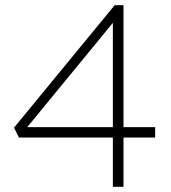

<svg xmlns="http://www.w3.org/2000/svg" viewBox="-20 -720 660 740"><path d="M415 0V-190H53L34 -228L422 -700H456V-230H578V-190H456V0ZM85 -230H415V-632Z"/></svg>

Font: Readex Pro Light
Style: Regular
Weight: 300
Designer: Bonnie Shaver-Troup, Thomas Jockin
Foundry: Lexend
Version: Version 1.200; ttfautohint (v1.8.3)